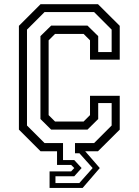

<svg xmlns="http://www.w3.org/2000/svg" viewBox="-20 -720 660 914"><path d="M216 174.5V96H318.5L333.5 80L318.5 65H251.5V0H173L70 -103V-597L173 -700H446.5L550 -597V-436H408.5V-528L378 -558.5H242L211.5 -528V-172L242 -141.5H378L408.5 -172V-264H550V-103L446.5 0H385.5L455 80L373.5 174.5ZM244 151.5H357.5L421 80L358 9.5H337V-39H428L511.5 -122.5V-229.5H447.5V-153.5L396.5 -103H223.5L172.5 -153.5V-548L223.5 -598H396.5L447.5 -548V-472H511.5V-579L428 -662.5H192L108.5 -579V-122.5L192 -39H280V42H333.5L368.5 80L333.5 119H244Z"/></svg>

Font: Tourney Expanded
Style: Regular
Weight: 400
Width: 7
Designer: Tyler Finck
Foundry: Etcetera Type Co
Version: Version 1.010; ttfautohint (v1.8.3)